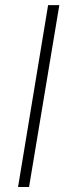

<svg xmlns="http://www.w3.org/2000/svg" viewBox="-20 -748 279 768"><path d="M217.3 -727.5 96.2 0H52.2L172.4 -727.5Z"/></svg>

Font: Inter Tight ExtraLight
Style: Italic
Weight: 250
Italic angle: -9.39999°
Designer: Rasmus Andersson
Foundry: rsms
Version: Version 3.004